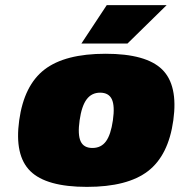

<svg xmlns="http://www.w3.org/2000/svg" viewBox="-20 -720 701 750"><path d="M154 -448.5Q234 -510 392.5 -510Q551 -510 613.5 -448.5Q676 -387 657 -250Q638 -113 558 -51.5Q478 10 319.5 10Q161 10 98.5 -51.5Q36 -113 55 -250Q74 -387 154 -448.5ZM291 -250Q283 -194 295 -168Q307 -142 341 -142Q375 -142 394 -168Q413 -194 421 -250Q429 -306 417 -332Q405 -358 371 -358Q338 -358 318.5 -332Q299 -306 291 -250ZM298 -550 397 -700H631L478 -550Z"/></svg>

Font: Fivo Sans Modern ExtBlk
Style: Regular
Weight: 900
Designer: Alexander Slobzheninov
Foundry: Alexander Slobzheninov
Version: 1.0